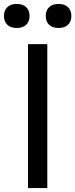

<svg xmlns="http://www.w3.org/2000/svg" viewBox="-34 -954 382 974"><path d="M99 -828.5Q82 -812 51 -812Q20 -812 3 -828.5Q-14 -845 -14 -873Q-14 -901 3 -917.5Q20 -934 51 -934Q82 -934 99 -917.5Q116 -901 116 -873Q116 -845 99 -828.5ZM311 -828.5Q294 -812 263 -812Q232 -812 215 -828.5Q198 -845 198 -873Q198 -901 215 -917.5Q232 -934 263 -934Q294 -934 311 -917.5Q328 -901 328 -873Q328 -845 311 -828.5ZM206 0H108V-730H206Z"/></svg>

Font: Sora
Style: Regular
Weight: 400
Designer: Jonathan Barnbrook, Julián Moncada
Foundry: Barnbrook Fonts
Version: Version 2.000